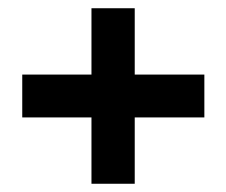

<svg xmlns="http://www.w3.org/2000/svg" viewBox="-20 -603 549 466"><path d="M34 -422H202V-583H307V-422H476V-318H307V-157H202V-318H34Z"/></svg>

Font: Encode Sans Narrow
Style: Bold
Weight: 700
Designer: Pablo Impallari, Andres Torresi
Foundry: Pablo Impallari, Andres Torresi
Version: Version 1.000; ttfautohint (v1.00) -l 8 -r 50 -G 200 -x 14 -